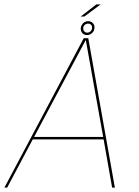

<svg xmlns="http://www.w3.org/2000/svg" viewBox="-39 -850 632 870"><path d="M-19 0H-6.5L109.5 -218.5H430.5L469 0H481.5L361 -677H340.5ZM115.5 -229.5 349 -667.5H350L428.5 -229.5ZM355.5 -691Q364.5 -691 372 -695.5Q379.5 -700 384 -707.2Q388.5 -714.5 389 -723Q390.5 -735.5 382.2 -744.8Q374 -754 360.5 -754Q351.5 -754 344.2 -749.8Q337 -745.5 332.5 -738.5Q328 -731.5 327 -723Q326 -709.5 334.2 -700.2Q342.5 -691 355.5 -691ZM356 -702Q348 -702 342.8 -708Q337.5 -714 338 -723Q339 -732 345.5 -737.5Q352 -743 360 -743Q368.5 -743 373.8 -737.5Q379 -732 378 -723Q377.5 -714 371 -708Q364.5 -702 356 -702ZM326.5 -775H343L417 -830H397.5Z"/></svg>

Font: Anybody Thin Thin
Style: Italic
Weight: 250
Italic angle: -10°
Version: Version 1.113;gftools[0.9.25]